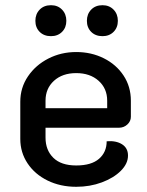

<svg xmlns="http://www.w3.org/2000/svg" viewBox="-20 -709 566 738"><path d="M58 -175V-318Q58 -372 87.5 -415.5Q117 -459 166 -484Q215 -509 273 -509Q331 -509 379 -485Q427 -461 455 -418.5Q483 -376 483 -322V-260Q483 -243 469.5 -230.5Q456 -218 437 -218H155V-180Q155 -132 185 -102.5Q215 -73 273 -73Q331 -73 360.5 -98.5Q390 -124 390 -166Q426 -169 449 -154.5Q472 -140 472 -111Q472 -80 444.5 -52.5Q417 -25 371.5 -8Q326 9 273 9Q212 9 163 -15Q114 -39 86 -81Q58 -123 58 -175ZM392 -293V-322Q392 -369 359 -398.5Q326 -428 273 -428Q220 -428 187.5 -398.5Q155 -369 155 -322V-293ZM116 -629Q116 -655 132.5 -672Q149 -689 176 -689Q202 -689 218.5 -672Q235 -655 235 -629Q235 -603 218.5 -586.5Q202 -570 176 -570Q149 -570 132.5 -586.5Q116 -603 116 -629ZM314 -629Q314 -655 330.5 -672Q347 -689 374 -689Q400 -689 416.5 -672Q433 -655 433 -629Q433 -603 416.5 -586.5Q400 -570 374 -570Q347 -570 330.5 -586.5Q314 -603 314 -629Z"/></svg>

Font: K2D Medium
Style: Regular
Weight: 500
Designer: Katatrad Aksorn Co.,Ltd.
Foundry: Cadson Demak Co.,Ltd.
Version: Version 1.000; ttfautohint (v1.6)